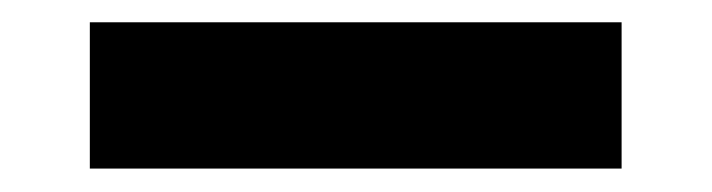

<svg xmlns="http://www.w3.org/2000/svg" viewBox="-20 -0 623 168"><path d="M58.6 19.5H523.9V147.5H58.6Z"/></svg>

Font: New Shape
Style: Bold
Weight: 700
Designer: Wojciech Kalinowski "wmk69" (wmk69@o2.pl)
Foundry: Wojciech Kalinowski "wmk69" (wmk69@o2.pl)
Version: Version 2.1.1; 2021-05-14